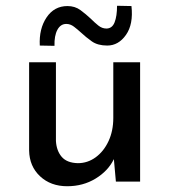

<svg xmlns="http://www.w3.org/2000/svg" viewBox="-20 -630 587 666"><path d="M213 16Q156 16 119 -18.5Q82 -53 81 -108V-414H174V-141Q176 -107 194 -86Q212 -65 250 -64Q284 -64 312 -84.5Q340 -105 356.5 -140.5Q373 -176 373 -221V-414H466V0H382L375 -78Q355 -37 311.5 -10.5Q268 16 213 16ZM352 -472Q319 -472 298.5 -486.5Q278 -501 261 -517Q249 -528 236.5 -537.5Q224 -547 210 -547Q190 -547 179 -526.5Q168 -506 169 -471L118 -472Q115 -530 141.5 -569.5Q168 -609 214 -609Q240 -609 259 -595Q278 -581 295 -565Q308 -552 321 -541.5Q334 -531 349 -531Q369 -531 377.5 -552.5Q386 -574 386 -610L436 -609Q443 -546 417 -509Q391 -472 352 -472Z"/></svg>

Font: Synthetic
Style: Regular
Weight: 400
Designer: Santiago Orozco
Foundry: Typemade
Version: Version 2.000; ttfautohint (v1.8.4.7-5d5b)